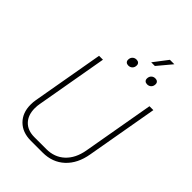

<svg xmlns="http://www.w3.org/2000/svg" viewBox="-289 -1128 1255 1255"><g transform="rotate(45 339.0 -500.5)"><path d="M76 -158Q76 -183 80 -204L167 -700H203L116 -204Q112 -184 112 -161Q112 -98 147 -61.5Q182 -25 244 -25H354Q430 -25 480.5 -72Q531 -119 546 -204L633 -700H669L582 -204Q565 -104 504.5 -48Q444 8 354 8H244Q167 8 121.5 -37.5Q76 -83 76 -158ZM513 -1009H554L472 -911H438ZM319 -816Q319 -834 330 -845Q341 -856 358 -856Q371 -856 378.5 -849Q386 -842 386 -830Q386 -812 375 -801Q364 -790 347 -790Q334 -790 326.5 -797Q319 -804 319 -816ZM493 -816Q493 -834 504 -845Q515 -856 532 -856Q545 -856 552.5 -849Q560 -842 560 -830Q560 -812 549 -801Q538 -790 521 -790Q508 -790 500.5 -797Q493 -804 493 -816Z"/></g></svg>

Font: Bai Jamjuree ExtraLight
Style: Italic
Weight: 275
Italic angle: -10°
Version: Version 1.000; ttfautohint (v1.6)